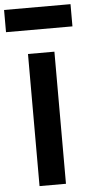

<svg xmlns="http://www.w3.org/2000/svg" viewBox="-95 -964 470 999"><g transform="rotate(-5 139.5 -464.5)"><path d="M70 0H208V-690H70ZM-34 -813H313V-929H-34Z"/></g></svg>

Font: TitilliumText22L
Style: 999 wt
Weight: 900
Designer: Campivisivi
Foundry: Campivisivi
Version: 1.000